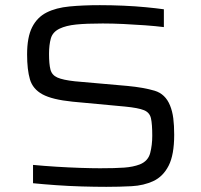

<svg xmlns="http://www.w3.org/2000/svg" viewBox="-20 -716 780 744"><path d="M392 8Q348 8 297 6.5Q246 5 197 1.5Q148 -2 108 -6V-77Q150 -73 198 -70Q246 -67 291 -65.5Q336 -64 368 -64Q426 -64 461 -66.5Q496 -69 522 -79Q554 -92 562 -123Q570 -154 570 -190Q570 -235 565 -257.5Q560 -280 538 -289Q516 -298 465 -303L261 -322Q182 -330 144.5 -350.5Q107 -371 96 -408.5Q85 -446 85 -505Q85 -572 104.5 -610.5Q124 -649 160.5 -667.5Q197 -686 249.5 -691Q302 -696 367 -696Q411 -696 457.5 -694Q504 -692 545.5 -688Q587 -684 615 -680V-611Q583 -615 542 -618Q501 -621 458.5 -623Q416 -625 378 -625Q314 -625 275 -621Q236 -617 211 -605Q184 -592 177 -567Q170 -542 170 -507Q170 -468 175.5 -446.5Q181 -425 202.5 -415.5Q224 -406 270 -401L474 -383Q537 -377 579 -364.5Q621 -352 639 -307Q648 -285 651.5 -257.5Q655 -230 655 -194Q655 -116 633.5 -74Q612 -32 574.5 -14.5Q537 3 490 5.5Q443 8 392 8Z"/></svg>

Font: Saira Expanded
Style: Regular
Weight: 400
Width: 7
Designer: Hector Gatti with collaboration of the Omnibus-Type team
Foundry: Omnibus-Type
Version: Version 1.100; ttfautohint (v1.8.3)